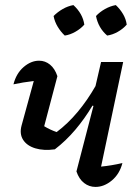

<svg xmlns="http://www.w3.org/2000/svg" viewBox="-20 -729 547 756"><path d="M196 -141Q152 -135 119 -145Q86 -155 71 -178.5Q56 -202 65 -235L113 -410Q70 -405 33 -397Q44 -440 73 -465Q102 -490 134 -490Q158 -490 177 -474.5Q196 -459 206 -429L154 -232Q177 -218 203 -209Q247 -242 285.5 -288Q324 -334 356 -390L378 -485H465L378 -73Q419 -77 462 -87Q451 -44 420.5 -18.5Q390 7 356 7Q331 7 311 -8.5Q291 -24 281 -54L348 -312L344 -313Q313 -261 276 -217.5Q239 -174 196 -141ZM269 -709Q306 -675 312 -632Q298 -616 277 -604Q256 -592 235 -589Q219 -604 207 -624Q195 -644 191 -666Q207 -682 227 -693.5Q247 -705 269 -709ZM436 -709Q453 -693 464.5 -673.5Q476 -654 479 -632Q464 -615 443.5 -603.5Q423 -592 402 -589Q367 -619 358 -666Q373 -682 393.5 -693.5Q414 -705 436 -709Z"/></svg>

Font: Piazzolla Medium
Style: Italic
Weight: 500
Italic angle: -11.3°
Designer: Juan Pablo del Peral
Foundry: Huerta Tipografica
Version: Version 1.330